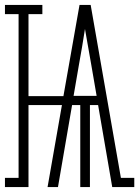

<svg xmlns="http://www.w3.org/2000/svg" viewBox="-31 -755 562 775"><path d="M-11 0V-37H44V-698H-11V-735H140V-698H84V-367H225L290 -735H335L457 -37H511V0H422L365 -331H332V0H293V-331H260L203 0H161L219 -331H84V0ZM266 -368H359L338 -490Q331 -527 325 -564Q319 -601 312 -638Q306 -601 300 -564Q294 -527 287 -490Z"/></svg>

Font: Iosevka Slab Extralight
Style: Regular
Weight: 200
Monospace: yes
Designer: Belleve Invis
Foundry: Belleve Invis
Version: Version 11.1.1; ttfautohint (v1.8.3)